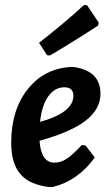

<svg xmlns="http://www.w3.org/2000/svg" viewBox="-20 -743 445 772"><path d="M318 -723 330 -722 377 -652 374 -640Q273 -574 181 -520L169 -521L137 -571Q240 -651 318 -723ZM361 -110Q295 -17 192 9H178Q99 0 62 -43Q25 -86 25 -169Q25 -301 92 -385Q159 -469 269 -474L281 -473Q384 -456 384 -366Q384 -304 324.5 -258Q265 -212 139 -177Q145 -89 199 -89Q224 -89 248 -104.5Q272 -120 309 -160L324 -158ZM239 -392Q200 -392 174 -355.5Q148 -319 141 -253Q275 -290 275 -358Q275 -392 239 -392Z"/></svg>

Font: Alegreya Sans
Style: Bold Italic
Weight: 700
Italic angle: -7°
Designer: Juan Pablo del Peral
Foundry: Huerta Tipografica
Version: Version 2.007